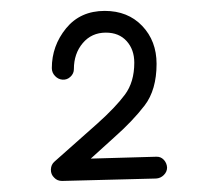

<svg xmlns="http://www.w3.org/2000/svg" viewBox="-20 -761 395 349"><path d="M93.8 -616.2Q85.9 -616.7 80.1 -622.8Q74.2 -628.9 74.2 -637.2Q74.2 -677.7 100.1 -709.5Q126 -741.2 170.4 -741.2Q212.4 -741.2 238.5 -713.9Q264.6 -686.5 264.6 -645Q264.6 -597.7 242.9 -569.3Q221.2 -541 187.5 -511.2L145 -472.7L263.7 -476.1Q272 -476.6 277.6 -470.7Q283.2 -464.8 283.7 -456.5Q283.7 -448.7 277.8 -442.9Q272 -437 263.7 -436.5L92.8 -432.1Q84 -432.1 78.6 -438Q72.3 -443.8 72.5 -452.9Q72.8 -461.9 79.1 -467.3L157.2 -536.6Q189.9 -565.9 207 -588.9Q224.1 -611.8 224.1 -647Q224.1 -670.9 210.2 -686.3Q196.3 -701.7 172.4 -701.7Q146.5 -701.7 130.4 -682.6Q114.3 -663.6 114.3 -635.3Q114.3 -627.4 108.2 -621.6Q102.1 -615.7 93.8 -616.2Z"/></svg>

Font: Mikhak-FD Regular
Style: FD-Regular
Weight: 400
Designer: Amin Abedi
Version: Version 3.2